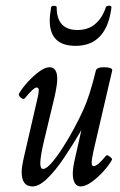

<svg xmlns="http://www.w3.org/2000/svg" viewBox="-20 -658 433 691"><path d="M97 13Q58 13 58 -39Q58 -57 66 -92L116 -309Q120 -327 119.5 -335Q119 -343 111 -343Q101 -343 70 -305Q65 -298 55 -306.5Q45 -315 49 -322Q60 -341 79.5 -362.5Q99 -384 120.5 -400Q142 -416 158 -416Q186 -416 186 -374Q186 -364 184 -350Q182 -336 177 -312L140 -158Q132 -125 128.5 -103.5Q125 -82 125 -71Q125 -50 135 -50Q147 -50 166 -72Q185 -94 206.5 -127.5Q228 -161 247.5 -197.5Q267 -234 280 -263Q303 -313 325 -404Q328 -416 354 -416Q384 -416 384 -405L317 -117Q310 -86 310 -73Q310 -60 317 -60Q331 -60 362 -98Q365 -102 375 -94.5Q385 -87 383 -83Q372 -63 351.5 -40.5Q331 -18 309 -2.5Q287 13 270 13Q256 13 249 0.5Q242 -12 242 -33Q242 -44 244 -58Q246 -72 252 -97L273 -190Q241 -135 209.5 -88.5Q178 -42 149 -14.5Q120 13 97 13ZM252 -493Q159 -493 159 -584Q159 -595 160.5 -607Q162 -619 164 -632Q165 -637 174.5 -637Q184 -637 184 -632Q184 -550 259 -550Q297 -550 322.5 -571.5Q348 -593 361 -632Q363 -637 372.5 -637.5Q382 -638 381 -630Q363 -493 252 -493Z"/></svg>

Font: Junicode Two Beta Condensed
Style: Italic
Weight: 400
Width: 3
Italic angle: -9°
Version: Version 1.053; ttfautohint (v1.8.4)